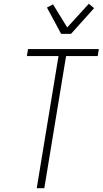

<svg xmlns="http://www.w3.org/2000/svg" viewBox="-20 -994 542 1014"><path d="M174 0 289 -698H122L128 -735H502L496 -698H329L214 0ZM303 -815 228 -954 260 -971 335 -849 449 -974 477 -951 355 -815Z"/></svg>

Font: Iosevka Term Curly Extralight
Style: Italic
Weight: 200
Italic angle: -9°
Designer: Belleve Invis
Foundry: Belleve Invis
Version: Version 32.3.0